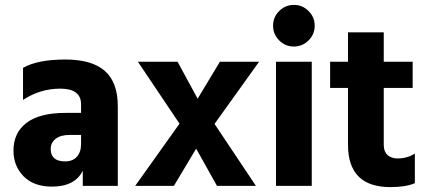

<svg xmlns="http://www.w3.org/2000/svg" viewBox="-20 -759 1744 784"><path d="M246 -100Q277 -100 294 -119Q311 -138 311 -171V-208H264Q227 -208 207 -192Q187 -176 187 -151Q187 -100 246 -100ZM318 -62Q286 3 192 3Q118 3 76.5 -39Q35 -81 35 -144Q35 -217 88.5 -257.5Q142 -298 247 -298H311V-333Q311 -397 226 -397Q144 -397 74 -351V-482Q134 -516 247 -516Q355 -516 408 -469.5Q461 -423 461 -325V0H318Z M690 0H532L713 -254L543 -507H705L787 -356L878 -507H1038L856 -253L1025 0H866L781 -152Z M1253 0H1107V-507H1253ZM1240 -714Q1265 -689 1265 -654Q1265 -619 1240 -594Q1215 -569 1180 -569Q1145 -569 1120 -594Q1095 -619 1095 -654Q1095 -689 1120 -714Q1145 -739 1180 -739Q1215 -739 1240 -714Z M1674 -11Q1637 5 1574 5Q1401 5 1401 -168V-400H1328V-507H1401V-627H1547V-507H1665V-400H1547V-167Q1547 -140 1562.5 -126Q1578 -112 1603 -112Q1643 -112 1674 -132Z"/></svg>

Font: Hind Guntur
Style: Bold
Weight: 700
Designer: Manushi Parikh, Hitesh Malaviya
Foundry: Indian Type Foundry
Version: Version 1.002;PS 1.0;hotconv 1.0.86;makeotf.lib2.5.63406; tt